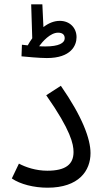

<svg xmlns="http://www.w3.org/2000/svg" viewBox="-20 -868 483 893"><path d="M198 -598C311 -598 336 -657 336 -695C336 -738 305 -771 258 -771C231 -771 205 -760 182 -742L177 -848H125L130 -690C122 -679 115 -668 109 -657C98 -658 89 -659 82 -660L80 -606C100 -604 163 -598 198 -598ZM250 -716C269 -716 281 -708 281 -690C281 -668 254 -652 191 -652C182 -652 172 -652 162 -653C178 -675 214 -716 250 -716ZM35 -38C74 -11 138 5 201 5C347 5 401 -74 401 -156C401 -222 363 -325 263 -469L195 -425C310 -261 322 -197 322 -161C322 -104 286 -74 200 -74C147 -74 100 -90 68 -107Z"/></svg>

Font: Noto Sans Arabic UI SmCn
Style: Regular
Weight: 400
Width: 4
Designer: Monotype Design Team, Nadine Chahine and Nizar Qandah
Foundry: Monotype Imaging Inc.
Version: Version 2.010